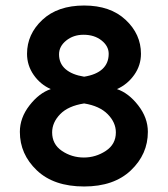

<svg xmlns="http://www.w3.org/2000/svg" viewBox="-20 -663 608 696"><path d="M516 -185Q516 -104 454.5 -45.5Q393 13 285 13Q175 13 113.5 -45.5Q52 -104 52 -185Q52 -236 87 -281Q122 -326 164 -340Q126 -357 102 -391.5Q78 -426 78 -468Q78 -539 133.5 -591Q189 -643 285 -643Q380 -643 435.5 -591Q491 -539 491 -468Q491 -426 466.5 -391.5Q442 -357 404 -340Q446 -326 481 -281Q516 -236 516 -185ZM194 -466Q194 -433 217.5 -412.5Q241 -392 285 -385Q329 -392 351.5 -413Q374 -434 374 -468Q374 -496 348 -516.5Q322 -537 283 -537Q246 -537 220 -516Q194 -495 194 -466ZM169 -183Q169 -140 204.5 -116Q240 -92 284 -92Q327 -92 363.5 -116Q400 -140 400 -183Q400 -219 370.5 -249Q341 -279 285 -288Q227 -279 198 -249Q169 -219 169 -183Z"/></svg>

Font: Palanquin Dark
Style: Regular
Weight: 400
Designer: Pria Ravichandran
Version: Version 1.001